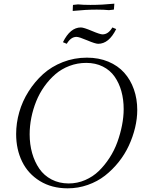

<svg xmlns="http://www.w3.org/2000/svg" viewBox="-20 -1028 795 1056"><path d="M68.8 -291Q68.8 -351.1 85.9 -411.1Q103 -471.2 137 -524.9Q170.9 -578.6 217 -620.4Q263.2 -662.1 325.7 -686.5Q388.2 -710.9 458 -710.9Q522.9 -710.9 575.7 -689Q628.4 -667 663.1 -628.2Q697.8 -589.4 716.3 -536.9Q734.9 -484.4 734.9 -422.9Q734.9 -375.5 722.9 -325.4Q710.9 -275.4 688.7 -227.3Q666.5 -179.2 632.6 -136.7Q598.6 -94.2 557.4 -62Q516.1 -29.8 462.9 -11Q409.7 7.8 352.1 7.8Q264.6 7.8 199.5 -32.2Q134.3 -72.3 101.6 -139.4Q68.8 -206.5 68.8 -291ZM143.1 -289.1Q143.1 -234.4 156.7 -186Q170.4 -137.7 196.3 -100.1Q222.2 -62.5 263.9 -40.8Q305.7 -19 357.9 -19Q405.3 -19 448.2 -37.6Q491.2 -56.2 523.4 -87.4Q555.7 -118.7 582.3 -159.7Q608.9 -200.7 625.5 -246.6Q642.1 -292.5 651.1 -338.9Q660.2 -385.3 660.2 -428.2Q660.2 -481 647.5 -526.4Q634.8 -571.8 610.1 -606.9Q585.4 -642.1 545.4 -662.1Q505.4 -682.1 454.1 -682.1Q405.8 -682.1 362.1 -665.5Q318.4 -648.9 284.9 -620.1Q251.5 -591.3 224.1 -553Q196.8 -514.6 179.2 -470.9Q161.6 -427.2 152.3 -380.9Q143.1 -334.5 143.1 -289.1ZM326.2 -795.9Q366.2 -877 424.8 -877Q440.4 -877 485.4 -857.9Q530.3 -838.9 543.9 -838.9Q575.7 -838.9 598.1 -877L619.1 -868.2Q579.1 -787.1 520 -787.1Q504.4 -787.1 459.5 -806.2Q414.6 -825.2 400.9 -825.2Q369.6 -825.2 347.2 -787.1ZM379.9 -967.8 380.9 -996.1 381.8 -1001 409.2 -1003.9Q436 -1001 477.1 -1001Q542 -1001 608.9 -1007.8L606.9 -980L606 -975.1L579.1 -972.2Q552.2 -975.1 512.2 -975.1Q451.2 -975.1 379.9 -967.8Z"/></svg>

Font: Dihjauti S
Style: Italic
Weight: 400
Italic angle: -9°
Designer: T. Christopher White
Version: Version 3.0.0